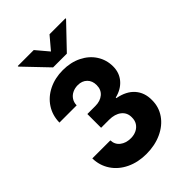

<svg xmlns="http://www.w3.org/2000/svg" viewBox="-266 -872 1177 1177"><g transform="rotate(-45 323.0 -283.5)"><path d="M36.1 -29.3H192.4Q193.8 7.8 221.4 29.3Q249 50.8 291 50.8Q317.9 50.8 339.6 40.3Q361.3 29.8 373.8 10.3Q386.2 -9.3 385.7 -36.1Q386.2 -76.7 356.2 -100.3Q326.2 -124 276.4 -124H207V-243.2H276.4Q319.3 -243.2 346.2 -265.9Q373 -288.6 373 -328.1Q373 -365.7 350.3 -387.9Q327.6 -410.2 291 -410.2Q265.6 -410.2 244.6 -400.1Q223.6 -390.1 211.2 -371.3Q198.7 -352.5 198.2 -327.1H48.8Q49.8 -389.2 81.3 -437.5Q112.8 -485.8 167.7 -512.9Q222.7 -540 291 -540Q359.4 -540 412.8 -513.4Q466.3 -486.8 495.8 -440.7Q525.4 -394.5 525.4 -337.9Q525.4 -283.2 492.4 -244.4Q459.5 -205.6 401.4 -191.4V-186.5Q474.1 -172.9 511.5 -130.1Q548.8 -87.4 547.9 -23.4Q548.3 36.6 515.1 84.5Q481.9 132.3 422.9 159.4Q363.8 186.5 290 186.5Q217.8 186.5 160.2 158.9Q102.5 131.3 69.8 82Q37.1 32.7 36.1 -29.3ZM320.3 -671.9 388.7 -752.9H527.3V-748L379.9 -593.8H260.7L113.3 -748V-752.9H252Z"/></g></svg>

Font: Pretendard GOV ExtraBold
Style: Regular
Weight: 800
Designer: Base glyphs from Inter by Rasmus Andersson; Hangeul glyphs from Noto Sans CJK(Source Han Sans) by Jang Soo-young and Kan
Foundry: Kil Hyung-jin
Version: Version 1.309